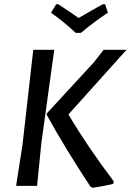

<svg xmlns="http://www.w3.org/2000/svg" viewBox="-20 -877 617 906"><path d="M476 -857 489 -817Q425 -775 362 -722H337Q284 -772 221 -817L245 -857H255Q338 -802 351 -792Q372 -805 413 -828Q454 -851 465 -857ZM577 -642 303 -337Q392 -186 517 -21L514 -9Q462 3 417 9L407 4Q285 -181 200 -336L201 -342L424 -584L469 -642ZM236 -642 175 -201 155 0H56L86 -193L137 -642Z"/></svg>

Font: Alegreya Sans SC Medium
Style: Italic
Weight: 500
Italic angle: -7°
Designer: Juan Pablo del Peral
Foundry: Huerta Tipografica
Version: Version 2.007